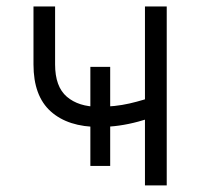

<svg xmlns="http://www.w3.org/2000/svg" viewBox="-20 -562 607 582"><path d="M279.8 -177.2Q186.5 -177.2 134 -224.1Q81.5 -271 81.5 -366.7V-542.5H147V-366.7Q147 -299.3 182.6 -268.8Q218.3 -238.3 278.8 -238.3Q328.6 -238.3 372.3 -248.3Q416 -258.3 460.9 -274.9V-212.4Q428.2 -201.2 399.2 -193.4Q370.1 -185.5 341.1 -181.4Q312 -177.2 279.8 -177.2ZM419.4 0V-542.5H485.4V0ZM253.9 -59.1V-359.4H314V-59.1Z"/></svg>

Font: Inter 16pt Light
Style: Regular
Weight: 300
Version: Version 4.001;git-66647c0bb